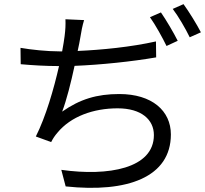

<svg xmlns="http://www.w3.org/2000/svg" viewBox="-20 -875 990 927"><path d="M79 -644 80 -565C135 -560 199 -556 265 -556C240 -446 201 -311 153 -216L227 -189C236 -207 245 -220 257 -234C322 -313 431 -352 548 -352C663 -352 723 -297 723 -223C723 -61 502 -23 276 -55L297 25C596 57 805 -20 805 -226C805 -340 714 -421 556 -421C447 -421 366 -396 280 -336C301 -390 323 -478 340 -557C466 -562 619 -578 734 -598L733 -675C612 -648 471 -634 355 -629C361 -655 365 -678 368 -695C372 -722 378 -752 386 -778L296 -782C297 -755 296 -733 292 -701C290 -682 285 -656 280 -627H266C207 -627 130 -635 79 -644ZM704 -792C731 -754 764 -694 784 -653L838 -678C818 -718 782 -779 757 -815ZM814 -832C842 -795 875 -738 896 -695L950 -719C931 -756 893 -818 866 -855Z"/></svg>

Font: GenEiGothic-pro-Regular
Style: Regular
Weight: 400
Designer: Ryoko NISHIZUKA (kana & ideographs); Paul D. Hunt (Latin, Greek & Cyrillic); Wenlong ZHANG (bopomofo); Sandoll Communica
Foundry: Adobe Systems Incorporated; o_tamon
Version: Version 1.000.140830